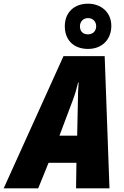

<svg xmlns="http://www.w3.org/2000/svg" viewBox="-78 -1020 673 1040"><path d="M399 -755C475 -755 525 -806 525 -880C525 -953 470 -1000 399 -1000C323 -1000 273 -952 273 -878C273 -803 321 -755 399 -755ZM399 -834C370 -834 355 -851 355 -878C355 -903 373 -922 399 -922C425 -922 443 -903 443 -878C443 -851 424 -834 399 -834ZM-58 0H129L185 -138H336L334 0H515L489 -716H266ZM244 -285 317 -479C329 -511 337 -539 345 -573H348C345 -538 344 -508 344 -476L340 -285Z"/></svg>

Font: Noto Sans Condensed Black
Style: Italic
Weight: 900
Width: 3
Italic angle: -12°
Designer: Monotype Design Team
Foundry: Monotype Imaging Inc.
Version: Version 2.013